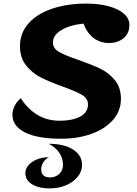

<svg xmlns="http://www.w3.org/2000/svg" viewBox="-20 -746 764 1067"><path d="M49 -108Q49 -133 61.5 -158Q74 -183 96 -200Q133 -141 187.5 -108Q242 -75 312 -75Q382 -75 425.5 -98Q469 -121 469 -166Q469 -199 435 -219Q401 -239 328 -265Q253 -292 206 -316Q159 -340 125 -382.5Q91 -425 91 -489Q91 -563 139 -616.5Q187 -670 270.5 -698Q354 -726 459 -726Q531 -726 585 -711Q639 -696 669 -669.5Q699 -643 699 -608Q699 -560 666.5 -533.5Q634 -507 585 -507Q537 -507 500.5 -534.5Q464 -562 444 -615Q367 -607 320.5 -578.5Q274 -550 274 -510Q274 -477 308 -457.5Q342 -438 416 -413Q490 -387 537 -364.5Q584 -342 618 -301Q652 -260 652 -197Q652 -129 607 -78.5Q562 -28 486.5 -1.5Q411 25 321 25Q187 25 118 -10.5Q49 -46 49 -108ZM121 217Q121 180 159 154Q197 128 252 128Q232 138 220.5 156Q209 174 209 196Q209 217 221.5 228.5Q234 240 256 240Q289 240 309.5 220.5Q330 201 330 170Q330 133 309.5 103Q289 73 251 53Q336 53 386 85Q436 117 436 170Q436 206 412 236Q388 266 347 283.5Q306 301 256 301Q195 301 158 278Q121 255 121 217Z"/></svg>

Font: Lemonada SemiBold
Style: Regular
Weight: 600
Designer: Mohamed Gaber (Arabic) Eduardo Tunni (Latin)
Foundry: Kief Type Foundry
Version: Version 3.006